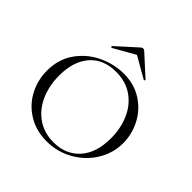

<svg xmlns="http://www.w3.org/2000/svg" viewBox="-171 -770 921 921"><g transform="rotate(45 289.5 -309.5)"><path d="M37 -230Q37 -308 78 -365Q119 -422 181.5 -451Q244 -480 309 -480Q379 -480 432 -446Q485 -412 513.5 -357Q542 -302 542 -242Q542 -174 506 -115.5Q470 -57 408.5 -22.5Q347 12 275 12Q205 12 150.5 -21Q96 -54 66.5 -109.5Q37 -165 37 -230ZM484 -216Q484 -283 460 -338.5Q436 -394 389 -427Q342 -460 276 -460Q190 -460 142.5 -405Q95 -350 95 -254Q95 -186 119.5 -130Q144 -74 191 -41Q238 -8 302 -8Q385 -8 434.5 -63Q484 -118 484 -216ZM289 -631Q295 -631 300 -626L402 -533Q403 -533 403 -531Q403 -529 400.5 -527Q398 -525 397 -526L289 -588L180 -526Q178 -525 175 -528.5Q172 -532 174 -533L277 -626Q282 -631 289 -631Z"/></g></svg>

Font: Cormorant Unicase Light
Style: Regular
Weight: 300
Designer: Christian Thalmann (Catharsis Fonts)
Foundry: Catharsis Fonts
Version: Version 4.000